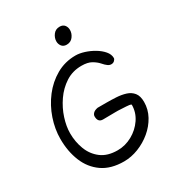

<svg xmlns="http://www.w3.org/2000/svg" viewBox="-212 -1012 1086 1179"><g transform="rotate(-30 331.5 -422.5)"><path d="M321 35Q228 35 168 -7Q108 -49 79 -120.5Q50 -192 50 -280Q50 -350 74 -420.5Q98 -491 142.5 -549Q187 -607 249 -642.5Q311 -678 386 -678Q414 -678 447.5 -667.5Q481 -657 512 -638.5Q543 -620 563 -596.5Q583 -573 583 -547Q583 -539 574 -530Q565 -521 551 -521Q544 -521 537.5 -523.5Q531 -526 526 -530Q518 -536 513 -541L498 -557Q482 -575 456 -590Q430 -605 386 -605Q323 -605 273.5 -573Q224 -541 189.5 -491Q155 -441 137 -385Q119 -329 119 -280Q119 -220 139.5 -166Q160 -112 204.5 -78Q249 -44 321 -44Q375 -44 424 -71Q473 -98 504 -143.5Q535 -189 535 -243Q534 -247 521 -249Q508 -251 463 -253Q453 -254 443 -254Q433 -254 422 -254Q401 -254 379.5 -253.5Q358 -253 337 -253Q301 -253 301 -295Q301 -307 311.5 -317.5Q322 -328 344 -332H406Q440 -332 475.5 -330Q511 -328 541.5 -318.5Q572 -309 590.5 -286Q609 -263 609 -221Q609 -168 583.5 -121.5Q558 -75 516 -40Q474 -5 423 15Q372 35 321 35ZM374 -762Q351 -762 339.5 -777Q328 -792 328 -811Q328 -836 344.5 -858Q361 -880 390 -880Q413 -880 424.5 -865.5Q436 -851 436 -831Q436 -806 419.5 -784Q403 -762 374 -762Z"/></g></svg>

Font: Fuzzy Bubbles
Style: Regular
Weight: 400
Designer: Robert E. Leuschke
Foundry: Robert E. Leuschke
Version: Version 1.010; ttfautohint (v1.8.3)